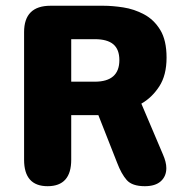

<svg xmlns="http://www.w3.org/2000/svg" viewBox="-20 -639 659 668"><path d="M227.8 -502.7V-354.8H309.8Q352.5 -354.8 373.9 -373.6Q395.3 -392.4 395.3 -429.8Q395.3 -467.1 374.3 -484.9Q353.2 -502.7 309.8 -502.7ZM63.8 -83.2V-527.2Q63.8 -619 155.7 -619H339.8Q371.3 -619 409 -613.2Q446.7 -607.4 481.1 -589.1Q515.6 -570.8 537.5 -534.9Q559.5 -498.9 559.5 -438.5Q559.5 -377.2 534 -338.2Q508.5 -299.2 471.8 -278.4L547.3 -100.7Q552.7 -88.3 555.7 -76.5Q558.7 -64.8 558.7 -54.2Q558.7 -25.8 539.6 -8.5Q520.5 8.8 483.8 8.8Q439.8 8.8 420.9 -12.6Q402.1 -33.9 387.4 -72.9L322.2 -238.5H227.8V-83.2Q227.8 8.8 145.6 8.8Q63.8 8.8 63.8 -83.2Z"/></svg>

Font: Sono ExtraLight
Style: Regular
Weight: 200
Designer: Tyler Finck
Foundry: Tyler Finck
Version: Version 2.112